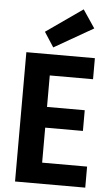

<svg xmlns="http://www.w3.org/2000/svg" viewBox="-66 -1093 663 1136"><g transform="rotate(5 265.0 -525.0)"><path d="M196 -125H485V0H68V-768H475V-643H196L218 -671V-434L196 -456H442V-333H196L218 -362V-97ZM224 -810 167 -898 384 -1050 456 -943Z"/></g></svg>

Font: Yaldevi ExtraLight
Style: Bold
Weight: 700
Version: Version 1.100